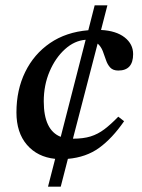

<svg xmlns="http://www.w3.org/2000/svg" viewBox="-20 -677 535 724"><path d="M209 27H161L188 -78Q121 -85 81.5 -131Q42 -177 42 -253Q42 -338 75 -405.5Q108 -473 168.5 -514.5Q229 -556 313 -563L337 -657H385L361 -564Q418 -561 450 -536Q482 -511 482 -473Q482 -411 426 -411Q406 -411 395.5 -422.5Q385 -434 379.5 -451Q374 -468 367.5 -484.5Q361 -501 349 -512H348L255 -154Q294 -154 321.5 -162.5Q349 -171 373.5 -189.5Q398 -208 426 -237L448 -220Q403 -155 354 -119.5Q305 -84 236 -78ZM209 -161 303 -527Q261 -524 225 -491.5Q189 -459 167 -407.5Q145 -356 145 -295Q145 -186 209 -161Z"/></svg>

Font: STIX Two Text Medium
Style: Italic
Weight: 500
Italic angle: -12°
Designer: Ross Mills, John Hudson & Paul Hanslow, Tiro Typeworks Ltd; with prior portions MicroPress Inc. and Coen Hoffman, Elsevi
Foundry: Tiro Typeworks Ltd
Version: Version 2.13 b171